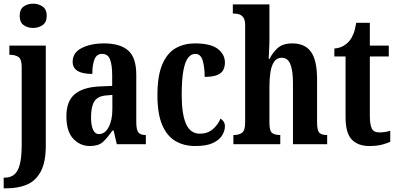

<svg xmlns="http://www.w3.org/2000/svg" viewBox="-34 -784 2158 1044"><path d="M146 -632Q116 -632 94.5 -647.5Q73 -663 73 -698Q73 -733 94.5 -748.5Q116 -764 146 -764Q175 -764 197.5 -748.5Q220 -733 220 -698Q220 -663 197.5 -647.5Q175 -632 146 -632ZM-14 240V182H-8Q22 182 42.5 166Q63 150 73.5 111Q84 72 84 2V-419Q84 -463 66 -474.5Q48 -486 22 -486H17V-536H215V8Q215 97 188 148Q161 199 113 219.5Q65 240 2 240Z M454 10Q402 10 364.5 -29.5Q327 -69 327 -152Q327 -233 372 -271.5Q417 -310 509 -314L576 -317V-374Q576 -430 564.5 -460.5Q553 -491 521 -491Q492 -491 480 -462Q468 -433 468 -382Q361 -382 361 -448Q361 -498 410.5 -523Q460 -548 532 -548Q619 -548 663 -509.5Q707 -471 707 -377V-121Q707 -79 718 -64.5Q729 -50 756 -50H759V0H601L584 -74H577Q549 -33 525 -11.5Q501 10 454 10ZM504 -55Q537 -55 557 -93Q577 -131 577 -191V-268L543 -265Q496 -261 478.5 -232Q461 -203 461 -147Q461 -104 471.5 -79.5Q482 -55 504 -55Z M1028 10Q966 10 920 -17Q874 -44 848 -104.5Q822 -165 822 -266Q822 -373 849 -435Q876 -497 922 -522.5Q968 -548 1025 -548Q1112 -548 1150.5 -518Q1189 -488 1189 -444Q1189 -422 1180.5 -404.5Q1172 -387 1148 -376.5Q1124 -366 1079 -366Q1079 -416 1068.5 -453.5Q1058 -491 1028 -491Q1006 -491 989.5 -471Q973 -451 963.5 -402Q954 -353 954 -267Q954 -164 977.5 -110.5Q1001 -57 1053 -57Q1094 -57 1122.5 -81Q1151 -105 1165 -139Q1175 -133 1182 -122.5Q1189 -112 1189 -97Q1189 -74 1174.5 -49Q1160 -24 1125 -7Q1090 10 1028 10Z M1235 0V-50H1240Q1265 -50 1282 -62Q1299 -74 1299 -119V-648Q1299 -675 1289.5 -688.5Q1280 -702 1266.5 -706Q1253 -710 1243 -710H1232V-760H1431V-570Q1431 -539 1429 -509Q1427 -479 1427 -464H1432Q1447 -496 1475 -522Q1503 -548 1556 -548Q1624 -548 1657 -502Q1690 -456 1690 -354V-121Q1690 -74 1702.5 -62Q1715 -50 1743 -50H1745V0H1559V-334Q1559 -399 1545 -434.5Q1531 -470 1498 -470Q1471 -470 1456.5 -448.5Q1442 -427 1436.5 -391.5Q1431 -356 1431 -312V-116Q1431 -72 1445.5 -61Q1460 -50 1487 -50H1490V0Z M1974 10Q1913 10 1879 -25Q1845 -60 1845 -147V-477H1784V-520Q1815 -523 1835 -535.5Q1855 -548 1867 -563Q1879 -578 1888 -600.5Q1897 -623 1903 -660H1977V-536H2080V-477H1977V-155Q1977 -107 1987.5 -85.5Q1998 -64 2028 -64Q2060 -64 2088 -73V-13Q2074 -6 2045 2Q2016 10 1974 10Z"/></svg>

Font: Noto Serif Ethiopic ExtraCondensed
Style: Bold
Weight: 700
Width: 2
Designer: Monotype Design Team
Foundry: Monotype Imaging Inc.
Version: Version 2.102; ttfautohint (v1.8.4.7-5d5b)